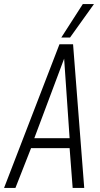

<svg xmlns="http://www.w3.org/2000/svg" viewBox="-48 -926 494 946"><path d="M-28 0 245 -708H312L367 0H310L295 -196H105L28 0ZM121 -245H295L268 -637ZM254 -741 360 -906H415L297 -741Z"/></svg>

Font: Georama SemiCondensed Light
Style: Italic
Weight: 300
Width: 4
Italic angle: -9°
Designer: Jean-Baptiste Levee
Foundry: Production Type
Version: Version 1.000